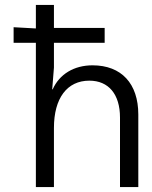

<svg xmlns="http://www.w3.org/2000/svg" viewBox="-20 -756 615 776"><path d="M198 0V-239C198 -359 251 -430 341 -430C419 -430 465 -375 465 -281V0H539V-293C539 -418 471 -492 354 -492C279 -492 220 -456 193 -395H191L198 -483V-583H403V-643H198V-736H125V-641L35 -646V-583H125V0Z"/></svg>

Font: Non Bureau Light
Style: Regular
Weight: 300
Designer: Jona Saucedo
Foundry: Non Foundry
Version: Version 1.000;FEAKit 1.0